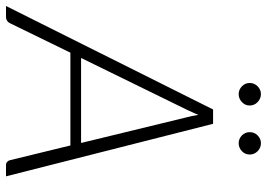

<svg xmlns="http://www.w3.org/2000/svg" viewBox="-174 -764 911 656"><g transform="rotate(90 282.0 -435.5)"><path d="M556 0H518Q511 0 506.8 -3.8Q502.5 -7.5 501 -13L450.5 -220H133.5L32.5 -13Q30 -7.5 24.5 -3.8Q19 0 12 0H-26L327.5 -707.5H376.5ZM151.5 -256.5H442L354.5 -616.5Q352 -625 349.8 -635.5Q347.5 -646 346 -657.5Q345 -654.5 342.2 -648.2Q339.5 -642 336.5 -635.5Q333.5 -629 331 -623.5Q328.5 -618 327.5 -616ZM314 -832.5Q314 -817 302.2 -806Q290.5 -795 275 -795Q260 -795 248.5 -806Q237 -817 237 -832.5Q237 -848.5 248.5 -859.8Q260 -871 275 -871Q290.5 -871 302.2 -859.8Q314 -848.5 314 -832.5ZM481.5 -832.5Q481.5 -817 470 -806Q458.5 -795 443 -795Q427.5 -795 416.2 -806Q405 -817 405 -832.5Q405 -848.5 416.2 -859.8Q427.5 -871 443 -871Q458.5 -871 470 -859.8Q481.5 -848.5 481.5 -832.5Z"/></g></svg>

Font: Lato TR Light
Style: Italic
Weight: 300
Italic angle: -12°
Designer: Lukasz Dziedzic
Foundry: Lukasz Dziedzic
Version: Version 1.104 2013